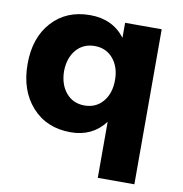

<svg xmlns="http://www.w3.org/2000/svg" viewBox="-82 -623 850 894"><g transform="rotate(10 343.0 -176.0)"><path d="M25 -272Q25 -396 93 -471Q161 -546 273 -546Q380 -546 439 -468V-539H612V194H439V-71Q380 7 277 7Q163 7 94 -70Q25 -147 25 -272ZM198 -268Q199 -205 232 -166Q265 -127 319 -127Q373 -127 406 -166Q439 -205 439 -268Q439 -330 406 -369Q373 -408 319 -408Q265 -408 232 -369.5Q199 -331 198 -268Z"/></g></svg>

Font: Trueno
Style: Bd
Weight: 700
Designer: Julieta Ulanovsky
Foundry: Julieta Ulanovsky
Version: Version 3.001b